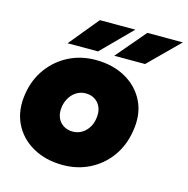

<svg xmlns="http://www.w3.org/2000/svg" viewBox="-105 -801 895 914"><g transform="rotate(15 342.5 -344.0)"><path d="M283 12Q199 12 135 -24Q71 -60 40.5 -124Q10 -188 24 -272Q36 -344 76 -398Q116 -452 175.5 -482Q235 -512 307 -512Q392 -512 455.5 -476Q519 -440 549.5 -376.5Q580 -313 565 -228Q553 -156 513.5 -102Q474 -48 414.5 -18Q355 12 283 12ZM288 -154Q311 -154 330.5 -165Q350 -176 363.5 -196Q377 -216 381 -243Q386 -275 376.5 -298Q367 -321 347.5 -333.5Q328 -346 302 -346Q279 -346 259.5 -335Q240 -324 226.5 -304Q213 -284 208 -257Q203 -225 212.5 -202Q222 -179 242 -166.5Q262 -154 288 -154ZM386 -554 510 -700H685L538 -554ZM156 -554 276 -700H451L306 -554Z"/></g></svg>

Font: Figtree Light Black
Style: Italic
Weight: 900
Italic angle: -9.5°
Version: Version 2.000